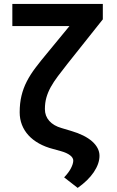

<svg xmlns="http://www.w3.org/2000/svg" viewBox="-20 -747 583 957"><path d="M492.5 -727.3V-650.6L315.7 -428.3Q289.1 -394.5 268.3 -366.8Q247.5 -339.1 233.1 -313.2Q218.8 -287.3 211.3 -261Q203.8 -234.7 203.8 -203.1Q203.8 -169 225.5 -144.5Q247.2 -120 286.9 -108.7L334.5 -94.5Q368.6 -84.5 394.9 -71.4Q421.2 -58.2 439.1 -42.4Q457 -26.6 466.4 -8.5Q475.9 9.6 475.9 29.5Q475.9 49.4 468.6 70Q461.3 90.6 447.4 111.2Q433.6 131.7 413.4 151.5Q393.1 171.2 367.2 189.6L299.7 137.1Q322.1 113.6 333.3 92.2Q344.5 70.7 345.2 54.7Q345.9 39.8 329.5 27.2Q313.2 14.6 283.7 6.4L245 -4.3Q205.3 -14.6 174.2 -32Q143.1 -49.4 121.8 -72.8Q100.5 -96.2 89.3 -125Q78.1 -153.8 78.1 -186.8Q78.1 -233 87.2 -270.2Q96.2 -307.5 113.8 -341.6Q131.4 -375.7 157 -409.4Q182.5 -443.2 215.2 -482.2L326.3 -617.2H41.5V-727.3Z"/></svg>

Font: Interop SemBd
Style: Regular
Weight: 600
Designer: Rasmus Andersson, Google, Jang Haemin
Foundry: jhaemin
Version: Version 1.008